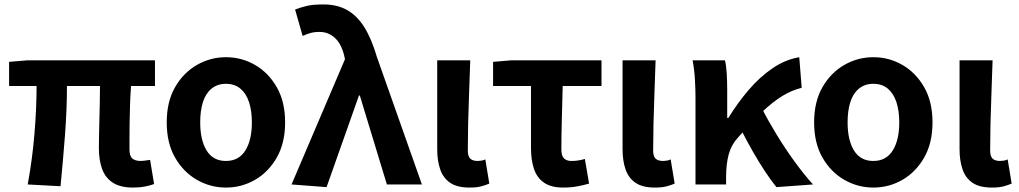

<svg xmlns="http://www.w3.org/2000/svg" viewBox="-20 -832 4598 866"><path d="M580 14Q523 14 489 -8Q455 -30 440.5 -70Q426 -110 426 -164Q426 -179 426.5 -210Q427 -241 428 -281Q429 -321 430 -363.5Q431 -406 431 -444H282Q282 -338 273 -221Q264 -104 253 8L105 0Q126 -114 135.5 -229.5Q145 -345 145 -444H21V-553L104 -560H679V-444H571Q568 -404 566.5 -359.5Q565 -315 564.5 -273.5Q564 -232 564 -201.5Q564 -171 564 -158Q564 -128 577 -117Q590 -106 615 -106Q628 -106 657 -111L675 -2Q660 4 635 9Q610 14 580 14Z M999 14Q929 14 868 -21Q807 -56 769.5 -121.5Q732 -187 732 -280Q732 -373 769.5 -438.5Q807 -504 868 -539Q929 -574 999 -574Q1070 -574 1130.5 -539Q1191 -504 1228.5 -438.5Q1266 -373 1266 -280Q1266 -187 1228.5 -121.5Q1191 -56 1130.5 -21Q1070 14 999 14ZM999 -106Q1057 -106 1086.5 -153Q1116 -200 1116 -280Q1116 -333 1103 -372Q1090 -411 1064 -432.5Q1038 -454 999 -454Q961 -454 934.5 -432.5Q908 -411 895.5 -372Q883 -333 883 -280Q883 -200 912 -153Q941 -106 999 -106Z M1453 12 1295 0 1536 -565 1532 -583Q1519 -635 1490 -661.5Q1461 -688 1422 -688Q1397 -688 1380 -683Q1363 -678 1345 -670L1311 -789Q1337 -799 1364.5 -805.5Q1392 -812 1439 -812Q1501 -812 1546 -786.5Q1591 -761 1623.5 -709Q1656 -657 1680 -575L1883 0H1725L1603 -401H1599Z M2098 14Q2042 14 2010.5 -7.5Q1979 -29 1965.5 -68Q1952 -107 1952 -159V-560H2101Q2099 -492 2096 -417.5Q2093 -343 2091.5 -274Q2090 -205 2090 -153Q2090 -127 2101 -116.5Q2112 -106 2135 -106Q2142 -106 2151.5 -107.5Q2161 -109 2169 -113L2187 -4Q2171 3 2150.5 8.5Q2130 14 2098 14Z M2520 14Q2466 14 2434 -8Q2402 -30 2388.5 -70Q2375 -110 2375 -164V-444H2204V-553L2286 -560H2693V-444H2518Q2516 -366 2514 -291.5Q2512 -217 2512 -158Q2512 -128 2524.5 -117Q2537 -106 2557 -106Q2572 -106 2586.5 -108Q2601 -110 2618 -115L2637 -4Q2614 3 2584 8.5Q2554 14 2520 14Z M2934 14Q2878 14 2846.5 -7.5Q2815 -29 2801.5 -68Q2788 -107 2788 -159V-560H2937Q2935 -492 2932 -417.5Q2929 -343 2927.5 -274Q2926 -205 2926 -153Q2926 -127 2937 -116.5Q2948 -106 2971 -106Q2978 -106 2987.5 -107.5Q2997 -109 3005 -113L3023 -4Q3007 3 2986.5 8.5Q2966 14 2934 14Z M3117 0V-393Q3117 -426 3114.5 -471.5Q3112 -517 3104 -560H3250Q3256 -534 3258 -498Q3260 -462 3260 -423V-300H3265Q3307 -368 3356.5 -426Q3406 -484 3463.5 -523.5Q3521 -563 3585 -574L3596 -436Q3551 -425 3508.5 -399Q3466 -373 3418 -327.5Q3370 -282 3309 -212Q3279 -180 3267 -136.5Q3255 -93 3255 -33V0ZM3482 12Q3457 -19 3430.5 -59Q3404 -99 3376.5 -147Q3349 -195 3322 -248L3417 -342Q3445 -287 3483.5 -224Q3522 -161 3564.5 -102.5Q3607 -44 3647 0Z M3919 14Q3849 14 3788 -21Q3727 -56 3689.5 -121.5Q3652 -187 3652 -280Q3652 -373 3689.5 -438.5Q3727 -504 3788 -539Q3849 -574 3919 -574Q3990 -574 4050.5 -539Q4111 -504 4148.5 -438.5Q4186 -373 4186 -280Q4186 -187 4148.5 -121.5Q4111 -56 4050.5 -21Q3990 14 3919 14ZM3919 -106Q3977 -106 4006.5 -153Q4036 -200 4036 -280Q4036 -333 4023 -372Q4010 -411 3984 -432.5Q3958 -454 3919 -454Q3881 -454 3854.5 -432.5Q3828 -411 3815.5 -372Q3803 -333 3803 -280Q3803 -200 3832 -153Q3861 -106 3919 -106Z M4454 14Q4398 14 4366.5 -7.5Q4335 -29 4321.5 -68Q4308 -107 4308 -159V-560H4457Q4455 -492 4452 -417.5Q4449 -343 4447.5 -274Q4446 -205 4446 -153Q4446 -127 4457 -116.5Q4468 -106 4491 -106Q4498 -106 4507.5 -107.5Q4517 -109 4525 -113L4543 -4Q4527 3 4506.5 8.5Q4486 14 4454 14Z"/></svg>

Font: Noto Sans KR
Style: Bold
Weight: 700
Designer: Ryoko NISHIZUKA  (kana, bopomofo & ideographs); Paul D. Hunt (Latin, Greek & Cyrillic); Sandoll Communications , Soo-you
Foundry: Adobe
Version: Version 2.004-H2;hotconv 1.0.118;makeotfexe 2.5.65603